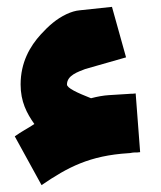

<svg xmlns="http://www.w3.org/2000/svg" viewBox="-20 -492 470 559"><path d="M80 -131C61 -118 42 -109 23 -95L101 47C177 -5 241 -39 354 -46C360 -46 365 -48 371 -48C377 -48 382 -48 388 -49L375 -220C369 -219 364 -219 360 -219C356 -219 351 -218 345 -218L297 -215C281 -214 264 -211 245 -206C225 -214 208 -221 195 -228C182 -235 175 -241 175 -246C175 -273 208 -283 228 -291L347 -325L306 -472L212 -462C200 -461 187 -457 174 -451C144 -437 121 -416 99 -392C67 -357 40 -310 40 -246C40 -196 58 -162 80 -131Z"/></svg>

Font: Iranian Sans Web
Style: Bold
Weight: 700
Designer: Hooman Mehr, Hadi Navid in Neviseh Pardaz Co. Ltd. (http://nevisa.com)
Foundry: http://font-store.ir
Version: 5.0.2 build 3/9/1393